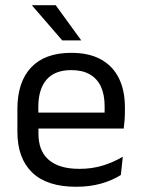

<svg xmlns="http://www.w3.org/2000/svg" viewBox="-20 -703 540 734"><path d="M271 11Q159.5 11 103 -43.5Q46.5 -98 46.5 -199.5V-286.5Q46.5 -389.5 99 -445.2Q151.5 -501 252.5 -501Q320.5 -501 366 -475.8Q411.5 -450.5 434.5 -404Q457.5 -357.5 457.5 -293V-275Q457.5 -259 456.2 -243Q455 -227 453 -211.5H378.5Q379.5 -235.5 379.8 -257Q380 -278.5 380 -296.5Q380 -341 365.8 -371.8Q351.5 -402.5 323.2 -418.8Q295 -435 252.5 -435Q189.5 -435 158 -398.5Q126.5 -362 126.5 -294V-247.5L127 -237.5V-191Q127 -160.5 136 -136Q145 -111.5 164.2 -93.8Q183.5 -76 213.2 -66.8Q243 -57.5 284 -57.5Q331.5 -57.5 372.5 -70Q413.5 -82.5 449.5 -104L442 -34Q409.5 -13.5 366.5 -1.2Q323.5 11 271 11ZM89 -211.5V-272.5H436V-211.5ZM193 -683 290 -549.5V-548.5H218L103 -681.5V-683Z"/></svg>

Font: Anek Gujarati
Style: Regular
Weight: 400
Designer: Mrunmayee Ghaisas (Gujarati), Yesha Goshar (Latin)
Foundry: Ek Type
Version: Version 1.003